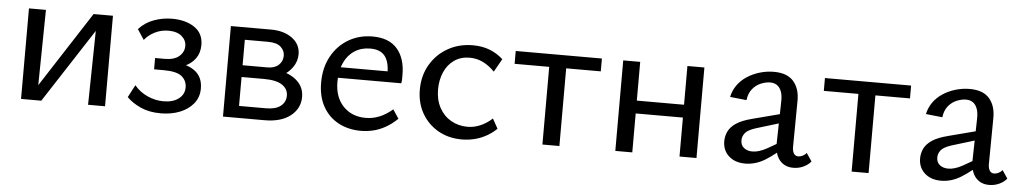

<svg xmlns="http://www.w3.org/2000/svg" viewBox="-32 -648 4672 879"><g transform="rotate(5 2304.0 -208.0)"><path d="M382 0 389 -416H460V0ZM74 0V-416H152L146 0ZM124 0V-34L371 -416H413V-379L167 0Z M716 10Q663 10 623.5 -8Q584 -26 560 -51L590 -108Q615 -78 651 -62Q687 -46 724 -46Q768 -46 794 -66Q820 -86 820 -118Q820 -149 796.5 -168.5Q773 -188 713 -188H669V-240H713Q757 -240 779.5 -259.5Q802 -279 802 -307Q802 -333 780.5 -351.5Q759 -370 719 -370Q686 -370 657 -355.5Q628 -341 610 -318L579 -365Q608 -397 648.5 -411.5Q689 -426 731 -426Q794 -426 834.5 -398.5Q875 -371 875 -318Q875 -281 856 -255Q837 -229 805.5 -216.5Q774 -204 736 -204V-230Q808 -230 849 -202.5Q890 -175 890 -119Q890 -79 866.5 -50Q843 -21 804 -5.5Q765 10 716 10Z M1002 0V-416H1186Q1246 -416 1284 -388Q1322 -360 1322 -314Q1322 -282 1303 -254.5Q1284 -227 1251.5 -210.5Q1219 -194 1177 -194L1189 -237Q1264 -237 1309.5 -205.5Q1355 -174 1355 -121Q1355 -68 1312 -34Q1269 0 1193 0ZM1071 -55H1195Q1239 -55 1262 -73Q1285 -91 1285 -121Q1285 -152 1257.5 -170Q1230 -188 1174 -188H1050V-242H1185Q1218 -242 1236.5 -259Q1255 -276 1255 -302Q1255 -325 1236.5 -342Q1218 -359 1177 -359H1071Z M1637 10Q1578 10 1532.5 -14.5Q1487 -39 1461.5 -85Q1436 -131 1436 -194Q1436 -263 1464.5 -315Q1493 -367 1542 -396Q1591 -425 1653 -425Q1728 -425 1766 -381.5Q1804 -338 1804 -262Q1804 -253 1804 -243Q1804 -233 1802 -223H1735V-263Q1735 -316 1714 -342.5Q1693 -369 1647 -369Q1606 -369 1575 -349Q1544 -329 1527 -292Q1510 -255 1510 -205Q1510 -134 1549.5 -92.5Q1589 -51 1653 -51Q1686 -51 1716.5 -63.5Q1747 -76 1776 -101L1803 -60Q1776 -34 1748 -18.5Q1720 -3 1692 3.5Q1664 10 1637 10ZM1478 -223 1487 -272H1792V-223Z M2100 9Q2039 9 1991.5 -18Q1944 -45 1916.5 -92.5Q1889 -140 1889 -202Q1889 -266 1918.5 -316.5Q1948 -367 1999 -396Q2050 -425 2114 -425Q2157 -425 2191.5 -411.5Q2226 -398 2253 -373L2219 -313Q2194 -339 2165.5 -353Q2137 -367 2104 -367Q2063 -367 2033 -346Q2003 -325 1987.5 -289Q1972 -253 1972 -210Q1972 -162 1991.5 -126Q2011 -90 2045 -70.5Q2079 -51 2121 -51Q2151 -51 2180 -63.5Q2209 -76 2234 -99L2259 -54Q2235 -31 2208 -17Q2181 -3 2154 3Q2127 9 2100 9Z M2470 0V-416H2548V0ZM2311 -357V-416H2707V-357Z M3100 0V-416H3178V0ZM2805 0V-416H2883V0ZM2843 -179V-238H3140V-179Z M3623 6Q3583 6 3560 -22Q3537 -50 3538 -104L3542 -289Q3543 -319 3536 -337.5Q3529 -356 3516 -365Q3503 -374 3484 -374Q3465 -374 3442.5 -365Q3420 -356 3403.5 -336Q3387 -316 3383 -284L3307 -292Q3313 -321 3330 -345.5Q3347 -370 3373.5 -387.5Q3400 -405 3432 -414.5Q3464 -424 3497 -424Q3559 -424 3588 -390Q3617 -356 3616 -299L3614 -89Q3614 -70 3621 -59Q3628 -48 3641 -48Q3651 -48 3661.5 -53Q3672 -58 3679 -67L3704 -30Q3691 -14 3669.5 -4Q3648 6 3623 6ZM3402 6Q3355 6 3326.5 -20Q3298 -46 3298 -88Q3298 -112 3308.5 -133.5Q3319 -155 3344.5 -172Q3370 -189 3417 -201L3582 -244L3587 -205L3436 -159Q3399 -147 3387.5 -131.5Q3376 -116 3376 -99Q3376 -76 3391.5 -64Q3407 -52 3430 -52Q3459 -52 3495 -71.5Q3531 -91 3576 -120L3585 -93Q3542 -52 3496.5 -23Q3451 6 3402 6Z M3891 0V-416H3969V0ZM3732 -357V-416H4128V-357Z M4523 6Q4483 6 4460 -22Q4437 -50 4438 -104L4442 -289Q4443 -319 4436 -337.5Q4429 -356 4416 -365Q4403 -374 4384 -374Q4365 -374 4342.5 -365Q4320 -356 4303.5 -336Q4287 -316 4283 -284L4207 -292Q4213 -321 4230 -345.5Q4247 -370 4273.5 -387.5Q4300 -405 4332 -414.5Q4364 -424 4397 -424Q4459 -424 4488 -390Q4517 -356 4516 -299L4514 -89Q4514 -70 4521 -59Q4528 -48 4541 -48Q4551 -48 4561.5 -53Q4572 -58 4579 -67L4604 -30Q4591 -14 4569.5 -4Q4548 6 4523 6ZM4302 6Q4255 6 4226.5 -20Q4198 -46 4198 -88Q4198 -112 4208.5 -133.5Q4219 -155 4244.5 -172Q4270 -189 4317 -201L4482 -244L4487 -205L4336 -159Q4299 -147 4287.5 -131.5Q4276 -116 4276 -99Q4276 -76 4291.5 -64Q4307 -52 4330 -52Q4359 -52 4395 -71.5Q4431 -91 4476 -120L4485 -93Q4442 -52 4396.5 -23Q4351 6 4302 6Z"/></g></svg>

Font: Ysabeau Office Medium
Style: Regular
Weight: 500
Designer: Christian Thalmann (Catharsis Fonts)
Version: Version 2.001;gftools[0.9.30]; featfreeze: tnum,lnum,ss02